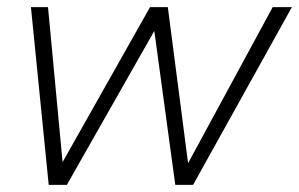

<svg xmlns="http://www.w3.org/2000/svg" viewBox="-20 -520 841 540"><path d="M117 0 67 -500H115L156 -64L402 -500H452L509 -61L747 -500H801L523 0H473L414 -433L168 0Z"/></svg>

Font: Prodigy Sans Light
Style: Italic
Weight: 300
Italic angle: -13°
Designer: Wei Huang
Foundry: Wei Huang
Version: Version 1.003; ttfautohint (v1.8.3)